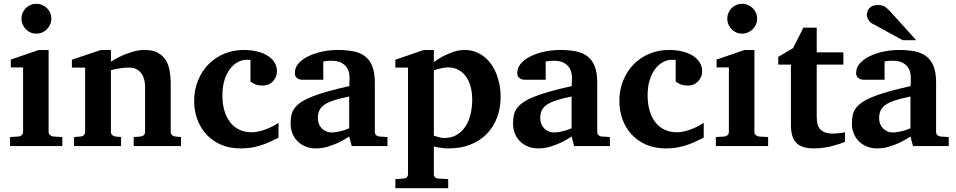

<svg xmlns="http://www.w3.org/2000/svg" viewBox="-20 -760 4974 999"><path d="M32.2 0V-46.9L78.1 -49.8Q86.9 -50.8 93.5 -57.4Q100.1 -64 100.1 -73.2V-409.2H36.1V-450.2L182.1 -500H232.9V-73.2Q232.9 -64 240 -57.4Q247.1 -50.8 255.9 -49.8L304.2 -46.9V0ZM247.1 -663.1Q247.1 -647 241 -632.8Q234.9 -618.7 224.1 -607.9Q213.4 -597.2 199.2 -591.1Q185.1 -585 168.9 -585Q152.8 -585 138.7 -591.1Q124.5 -597.2 114.3 -607.9Q104 -618.7 97.9 -632.8Q91.8 -647 91.8 -663.1Q91.8 -679.2 97.9 -693.4Q104 -707.5 114.3 -717.8Q124.5 -728 138.7 -734.1Q152.8 -740.2 168.9 -740.2Q185.1 -740.2 199.2 -734.1Q213.4 -728 224.1 -717.8Q234.9 -707.5 241 -693.4Q247.1 -679.2 247.1 -663.1Z M675.8 0V-46.9L712.9 -49.8Q722.2 -50.8 728.5 -57.4Q734.9 -64 734.9 -73.2V-308.1Q734.9 -327.1 730.5 -345.2Q726.1 -363.3 716.3 -377.2Q706.5 -391.1 690.9 -399.7Q675.3 -408.2 652.8 -408.2Q632.3 -408.2 614.7 -406Q597.2 -403.8 584.5 -401.4Q569.3 -398.4 557.1 -395V-73.2Q557.1 -64 564 -57.4Q570.8 -50.8 580.1 -49.8L609.9 -46.9V0H365.2V-46.9L400.9 -49.8Q410.2 -50.8 416.5 -57.4Q422.9 -64 422.9 -73.2V-408.2H354V-449.2L504.9 -500H557.1V-439Q583 -456.1 612.3 -469.2Q637.2 -480.5 668.5 -490.2Q699.7 -500 731.9 -500Q774.9 -500 801.8 -485.1Q828.6 -470.2 843.3 -445.8Q857.9 -421.4 863 -390.1Q868.2 -358.9 868.2 -326.2V-73.2Q868.2 -64 875 -57.4Q881.8 -50.8 891.1 -49.8L921.9 -46.9V0Z M1429.2 -43.9Q1416.5 -38.1 1398.2 -28.8Q1379.9 -19.5 1355.7 -10.3Q1331.5 -1 1300.8 5.6Q1270 12.2 1231.9 12.2Q1173.3 12.2 1128.4 -7.8Q1083.5 -27.8 1052.7 -61.8Q1022 -95.7 1006.1 -140.1Q990.2 -184.6 990.2 -233.9Q990.2 -293 1010.5 -342Q1030.8 -391.1 1065.7 -426.3Q1100.6 -461.4 1147.5 -480.7Q1194.3 -500 1248 -500Q1287.6 -500 1319.3 -491.9Q1351.1 -483.9 1373.8 -469.2Q1396.5 -454.6 1408.7 -434.3Q1420.9 -414.1 1420.9 -390.1Q1420.9 -373 1414.8 -359.4Q1408.7 -345.7 1398.9 -335.7Q1389.2 -325.7 1376.5 -320.3Q1363.8 -314.9 1350.1 -314.9Q1334.5 -314.9 1324 -316.9Q1313.5 -318.8 1306.2 -322Q1298.8 -325.2 1293.5 -328.9Q1288.1 -332.5 1283.2 -335.9V-448.2Q1276.9 -448.2 1273.2 -448.7Q1269.5 -449.2 1264.2 -449.2Q1241.2 -449.2 1218.5 -437.5Q1195.8 -425.8 1177.7 -402.6Q1159.7 -379.4 1148.4 -344.5Q1137.2 -309.6 1137.2 -263.2Q1137.2 -219.2 1147.7 -183.8Q1158.2 -148.4 1177.7 -123.5Q1197.3 -98.6 1225.6 -85.2Q1253.9 -71.8 1289.1 -71.8Q1312 -71.8 1335 -78.1Q1357.9 -84.5 1377.2 -92.8Q1396.5 -101.1 1410.4 -109.1Q1424.3 -117.2 1429.2 -121.1Z M1810.1 0 1796.9 -49.8Q1771 -32.2 1742.7 -18.6Q1717.8 -6.8 1687 2.7Q1656.2 12.2 1623 12.2Q1595.7 12.2 1572 3.2Q1548.3 -5.9 1530.5 -22.7Q1512.7 -39.6 1502.4 -63.5Q1492.2 -87.4 1492.2 -117.2Q1492.2 -139.6 1495.8 -158.7Q1499.5 -177.7 1510.5 -194.1Q1521.5 -210.4 1542 -225.3Q1562.5 -240.2 1596.4 -254.4Q1630.4 -268.6 1679.7 -282.7Q1729 -296.9 1797.9 -312V-324.2Q1797.9 -331.5 1798.3 -337.4Q1798.3 -344.2 1798.8 -351.1Q1799.3 -365.2 1795.9 -381.6Q1792.5 -397.9 1782.2 -411.9Q1772 -425.8 1753.4 -434.8Q1734.9 -443.8 1705.1 -443.8Q1694.8 -443.8 1686.8 -443.4Q1678.7 -442.9 1673.3 -441.9Q1667 -440.9 1662.1 -439.9V-345.2H1559.1Q1546.4 -344.2 1536.6 -347.7Q1528.3 -350.6 1521.2 -357.9Q1514.2 -365.2 1514.2 -380.9Q1514.2 -408.7 1533.9 -430.7Q1553.7 -452.6 1585.7 -468Q1617.7 -483.4 1657.5 -491.7Q1697.3 -500 1736.8 -500Q1779.8 -500 1815.4 -493.7Q1851.1 -487.3 1876.7 -469Q1902.3 -450.7 1916.3 -417.5Q1930.2 -384.3 1930.2 -330.1V-73.2Q1930.2 -64 1936.5 -57.4Q1942.9 -50.8 1952.1 -49.8L1996.1 -46.9V0ZM1796.9 -257.8Q1748.5 -248 1717 -237.8Q1685.5 -227.5 1667 -214.4Q1648.4 -201.2 1641.1 -184.3Q1633.8 -167.5 1633.8 -145Q1633.8 -129.4 1638.9 -116Q1644 -102.5 1653.6 -92.5Q1663.1 -82.5 1676.3 -76.7Q1689.5 -70.8 1705.1 -70.8Q1721.2 -70.8 1737.5 -74.2Q1753.9 -77.6 1767.1 -81.5Q1782.7 -86.4 1796.9 -92.8Z M2437 -243.2Q2437 -275.9 2429.4 -306.2Q2421.9 -336.4 2406.5 -359.1Q2391.1 -381.8 2367.4 -395.5Q2343.8 -409.2 2311 -409.2Q2297.9 -409.2 2284.9 -406.7Q2272 -404.3 2261.2 -401.4Q2248.5 -397.9 2237.3 -394V-54.2Q2247.1 -50.3 2256.8 -47.9Q2265.1 -45.4 2274.4 -43.7Q2283.7 -42 2292 -42Q2328.1 -42 2355.2 -57.6Q2382.3 -73.2 2400.6 -100.3Q2418.9 -127.4 2428 -164.3Q2437 -201.2 2437 -243.2ZM2585 -257.8Q2585 -197.3 2565.9 -147.5Q2546.9 -97.7 2511.7 -62.3Q2476.6 -26.9 2426.8 -7.3Q2377 12.2 2314.9 12.2Q2299.8 12.2 2286.1 10.7Q2272.5 9.3 2261.2 7.3Q2248.5 5.4 2237.3 2V146Q2237.3 155.8 2243.4 162.4Q2249.5 168.9 2259.3 168.9L2312 171.9V219.2H2037.1V171.9L2081.1 168.9Q2090.3 168.9 2096.7 162.4Q2103 155.8 2103 146V-408.2H2037.1V-449.2L2185.1 -500H2237.3V-437Q2260.7 -454.6 2287.6 -468.3Q2310.5 -480 2338.9 -490Q2367.2 -500 2397.9 -500Q2428.2 -500 2454.1 -490.2Q2480 -480.5 2500.7 -463.6Q2521.5 -446.8 2537.4 -423.6Q2553.2 -400.4 2563.7 -373.5Q2574.2 -346.7 2579.6 -317.1Q2585 -287.6 2585 -257.8Z M2967.3 0 2954.1 -49.8Q2928.2 -32.2 2899.9 -18.6Q2875 -6.8 2844.2 2.7Q2813.5 12.2 2780.3 12.2Q2752.9 12.2 2729.2 3.2Q2705.6 -5.9 2687.7 -22.7Q2669.9 -39.6 2659.7 -63.5Q2649.4 -87.4 2649.4 -117.2Q2649.4 -139.6 2653.1 -158.7Q2656.7 -177.7 2667.7 -194.1Q2678.7 -210.4 2699.2 -225.3Q2719.7 -240.2 2753.7 -254.4Q2787.6 -268.6 2836.9 -282.7Q2886.2 -296.9 2955.1 -312V-324.2Q2955.1 -331.5 2955.6 -337.4Q2955.6 -344.2 2956.1 -351.1Q2956.5 -365.2 2953.1 -381.6Q2949.7 -397.9 2939.5 -411.9Q2929.2 -425.8 2910.6 -434.8Q2892.1 -443.8 2862.3 -443.8Q2852.1 -443.8 2844 -443.4Q2835.9 -442.9 2830.6 -441.9Q2824.2 -440.9 2819.3 -439.9V-345.2H2716.3Q2703.6 -344.2 2693.8 -347.7Q2685.5 -350.6 2678.5 -357.9Q2671.4 -365.2 2671.4 -380.9Q2671.4 -408.7 2691.2 -430.7Q2710.9 -452.6 2742.9 -468Q2774.9 -483.4 2814.7 -491.7Q2854.5 -500 2894 -500Q2937 -500 2972.7 -493.7Q3008.3 -487.3 3033.9 -469Q3059.6 -450.7 3073.5 -417.5Q3087.4 -384.3 3087.4 -330.1V-73.2Q3087.4 -64 3093.8 -57.4Q3100.1 -50.8 3109.4 -49.8L3153.3 -46.9V0ZM2954.1 -257.8Q2905.8 -248 2874.3 -237.8Q2842.8 -227.5 2824.2 -214.4Q2805.7 -201.2 2798.3 -184.3Q2791 -167.5 2791 -145Q2791 -129.4 2796.1 -116Q2801.3 -102.5 2810.8 -92.5Q2820.3 -82.5 2833.5 -76.7Q2846.7 -70.8 2862.3 -70.8Q2878.4 -70.8 2894.8 -74.2Q2911.1 -77.6 2924.3 -81.5Q2939.9 -86.4 2954.1 -92.8Z M3641.6 -43.9Q3628.9 -38.1 3610.6 -28.8Q3592.3 -19.5 3568.1 -10.3Q3543.9 -1 3513.2 5.6Q3482.4 12.2 3444.3 12.2Q3385.7 12.2 3340.8 -7.8Q3295.9 -27.8 3265.1 -61.8Q3234.4 -95.7 3218.5 -140.1Q3202.6 -184.6 3202.6 -233.9Q3202.6 -293 3222.9 -342Q3243.2 -391.1 3278.1 -426.3Q3313 -461.4 3359.9 -480.7Q3406.7 -500 3460.4 -500Q3500 -500 3531.7 -491.9Q3563.5 -483.9 3586.2 -469.2Q3608.9 -454.6 3621.1 -434.3Q3633.3 -414.1 3633.3 -390.1Q3633.3 -373 3627.2 -359.4Q3621.1 -345.7 3611.3 -335.7Q3601.6 -325.7 3588.9 -320.3Q3576.2 -314.9 3562.5 -314.9Q3546.9 -314.9 3536.4 -316.9Q3525.9 -318.8 3518.6 -322Q3511.2 -325.2 3505.9 -328.9Q3500.5 -332.5 3495.6 -335.9V-448.2Q3489.3 -448.2 3485.6 -448.7Q3481.9 -449.2 3476.6 -449.2Q3453.6 -449.2 3430.9 -437.5Q3408.2 -425.8 3390.1 -402.6Q3372.1 -379.4 3360.8 -344.5Q3349.6 -309.6 3349.6 -263.2Q3349.6 -219.2 3360.1 -183.8Q3370.6 -148.4 3390.1 -123.5Q3409.7 -98.6 3438 -85.2Q3466.3 -71.8 3501.5 -71.8Q3524.4 -71.8 3547.4 -78.1Q3570.3 -84.5 3589.6 -92.8Q3608.9 -101.1 3622.8 -109.1Q3636.7 -117.2 3641.6 -121.1Z M3704.6 0V-46.9L3750.5 -49.8Q3759.3 -50.8 3765.9 -57.4Q3772.5 -64 3772.5 -73.2V-409.2H3708.5V-450.2L3854.5 -500H3905.3V-73.2Q3905.3 -64 3912.4 -57.4Q3919.4 -50.8 3928.2 -49.8L3976.6 -46.9V0ZM3919.4 -663.1Q3919.4 -647 3913.3 -632.8Q3907.2 -618.7 3896.5 -607.9Q3885.7 -597.2 3871.6 -591.1Q3857.4 -585 3841.3 -585Q3825.2 -585 3811 -591.1Q3796.9 -597.2 3786.6 -607.9Q3776.4 -618.7 3770.3 -632.8Q3764.2 -647 3764.2 -663.1Q3764.2 -679.2 3770.3 -693.4Q3776.4 -707.5 3786.6 -717.8Q3796.9 -728 3811 -734.1Q3825.2 -740.2 3841.3 -740.2Q3857.4 -740.2 3871.6 -734.1Q3885.7 -728 3896.5 -717.8Q3907.2 -707.5 3913.3 -693.4Q3919.4 -679.2 3919.4 -663.1Z M4376.5 -22Q4353 -12.2 4326.7 -4.9Q4304.2 2 4275.6 7.1Q4247.1 12.2 4216.3 12.2Q4183.1 12.2 4159.9 4.9Q4136.7 -2.4 4122.3 -17.8Q4107.9 -33.2 4101.6 -56.2Q4095.2 -79.1 4095.2 -110.8V-423.8H4029.3V-463.9L4106.4 -509.8L4160.2 -616.2H4229.5V-487.8H4368.2V-423.8H4229.5V-151.9Q4229.5 -104 4250.5 -84.5Q4271.5 -64.9 4311.5 -64.9Q4323.2 -64.9 4335 -65.9Q4346.7 -66.9 4356 -68.4Q4366.7 -69.8 4376.5 -71.8Z M4730.5 0 4717.3 -49.8Q4691.4 -32.2 4663.1 -18.6Q4638.2 -6.8 4607.4 2.7Q4576.7 12.2 4543.5 12.2Q4516.1 12.2 4492.4 3.2Q4468.8 -5.9 4450.9 -22.7Q4433.1 -39.6 4422.9 -63.5Q4412.6 -87.4 4412.6 -117.2Q4412.6 -139.6 4416.3 -158.7Q4419.9 -177.7 4430.9 -194.1Q4441.9 -210.4 4462.4 -225.3Q4482.9 -240.2 4516.8 -254.4Q4550.8 -268.6 4600.1 -282.7Q4649.4 -296.9 4718.3 -312V-324.2Q4718.3 -331.5 4718.8 -337.4Q4718.8 -344.2 4719.2 -351.1Q4719.7 -365.2 4716.3 -381.6Q4712.9 -397.9 4702.6 -411.9Q4692.4 -425.8 4673.8 -434.8Q4655.3 -443.8 4625.5 -443.8Q4615.2 -443.8 4607.2 -443.4Q4599.1 -442.9 4593.8 -441.9Q4587.4 -440.9 4582.5 -439.9V-345.2H4479.5Q4466.8 -344.2 4457 -347.7Q4448.7 -350.6 4441.7 -357.9Q4434.6 -365.2 4434.6 -380.9Q4434.6 -408.7 4454.3 -430.7Q4474.1 -452.6 4506.1 -468Q4538.1 -483.4 4577.9 -491.7Q4617.7 -500 4657.2 -500Q4700.2 -500 4735.8 -493.7Q4771.5 -487.3 4797.1 -469Q4822.8 -450.7 4836.7 -417.5Q4850.6 -384.3 4850.6 -330.1V-73.2Q4850.6 -64 4856.9 -57.4Q4863.3 -50.8 4872.6 -49.8L4916.5 -46.9V0ZM4717.3 -257.8Q4668.9 -248 4637.5 -237.8Q4606 -227.5 4587.4 -214.4Q4568.8 -201.2 4561.5 -184.3Q4554.2 -167.5 4554.2 -145Q4554.2 -129.4 4559.3 -116Q4564.5 -102.5 4574 -92.5Q4583.5 -82.5 4596.7 -76.7Q4609.9 -70.8 4625.5 -70.8Q4641.6 -70.8 4658 -74.2Q4674.3 -77.6 4687.5 -81.5Q4703.1 -86.4 4717.3 -92.8ZM4677.2 -550.8 4515.1 -639.2Q4509.8 -642.1 4505.4 -647.2Q4501 -652.3 4497.6 -658.2Q4494.1 -664.1 4492.2 -670.2Q4490.2 -676.3 4490.2 -681.2Q4490.2 -689.9 4493.2 -699.5Q4496.1 -709 4502.7 -716.6Q4509.3 -724.1 4520.3 -729Q4531.2 -733.9 4547.4 -733.9Q4557.6 -733.9 4565.4 -732.4Q4573.2 -731 4580.3 -727.3Q4587.4 -723.6 4594.5 -717.5Q4601.6 -711.4 4610.4 -702.1L4747.1 -550.8Z"/></svg>

Font: Charis SIL Viet
Style: Bold
Weight: 700
Foundry: SIL International
Version: Version 5.000